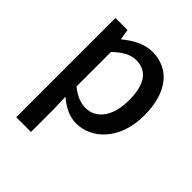

<svg xmlns="http://www.w3.org/2000/svg" viewBox="-214 -700 1059 1059"><g transform="rotate(45 315.0 -170.5)"><path d="M87 223H202V45L199 -49C245 -9 295 14 343 14C467 14 580 -95 580 -284C580 -454 502 -564 363 -564C301 -564 241 -530 193 -490H191L181 -551H87ZM321 -83C288 -83 245 -96 202 -132V-401C248 -445 289 -468 332 -468C424 -468 461 -397 461 -282C461 -154 401 -83 321 -83Z"/></g></svg>

Font: GenYoGothic2 TW M
Style: Regular
Weight: 500
Version: Version 2.100;PS 2.1;hotconv 16.6.51;makeotf.lib2.5.65220 DE